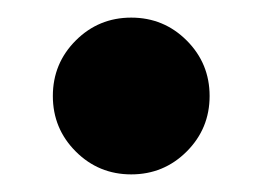

<svg xmlns="http://www.w3.org/2000/svg" viewBox="-20 -190 298 218"><path d="M192 -144Q218 -118 218 -81Q218 -44 192 -18Q166 8 129 8Q92 8 66 -18Q40 -44 40 -81Q40 -118 66 -144Q92 -170 129 -170Q166 -170 192 -144Z"/></svg>

Font: Hind Mysuru
Style: Bold
Weight: 700
Designer: Manushi Parikh, Hitesh Malaviya
Foundry: Indian Type Foundry
Version: Version 0.703;PS 1.0;hotconv 1.0.86;makeotf.lib2.5.63406